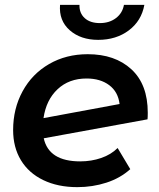

<svg xmlns="http://www.w3.org/2000/svg" viewBox="-20 -763 654 790"><path d="M588 -299Q588 -281 587 -272L160 -194Q181 -99 310 -99Q356 -99 396.5 -113Q437 -127 464 -154L516 -67Q475 -30 418 -11.5Q361 7 298 7Q218 7 158 -22Q98 -51 66 -104Q34 -157 34 -228Q34 -316 73 -387.5Q112 -459 182 -499.5Q252 -540 341 -540Q453 -540 520.5 -478Q588 -416 588 -299ZM159 -277 472 -335Q466 -385 429.5 -412.5Q393 -440 336 -440Q264 -440 217 -396Q170 -352 159 -277ZM227 -743H307Q306 -709 328.5 -688.5Q351 -668 391 -668Q430 -668 457 -688.5Q484 -709 490 -743H574Q562 -677 510 -638Q458 -599 384 -599Q312 -599 267 -638.5Q222 -678 227 -743Z"/></svg>

Font: Montserrat Alternates SemiBold
Style: Italic
Weight: 600
Italic angle: -11.3°
Designer: Julieta Ulanovsky
Foundry: Julieta Ulanovsky
Version: Version 7.200